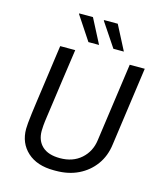

<svg xmlns="http://www.w3.org/2000/svg" viewBox="-130 -992 939 1099"><g transform="rotate(15 339.5 -442.5)"><path d="M293 10Q193 10 136 -42Q79 -94 79 -178Q79 -189 81 -213.5Q83 -238 87.5 -271.5Q92 -305 97.5 -346Q103 -387 109.5 -431.5Q116 -476 122 -521Q128 -566 134 -608Q140 -650 145 -686H234Q218 -576 207 -497Q196 -418 188.5 -364Q181 -310 176 -275.5Q171 -241 169.5 -221.5Q168 -202 168 -190Q168 -132 204 -99Q240 -66 309 -66Q385 -66 434 -109.5Q483 -153 492 -222L557 -686H646L581 -220Q572 -150 534.5 -98.5Q497 -47 438.5 -18.5Q380 10 305 10ZM443 -750 348 -892 350 -895H430L505 -750ZM295 -750 201 -892 202 -895H283L358 -750Z"/></g></svg>

Font: Chivo Medium Light
Style: Italic
Weight: 300
Italic angle: -8.05°
Version: Version 2.002